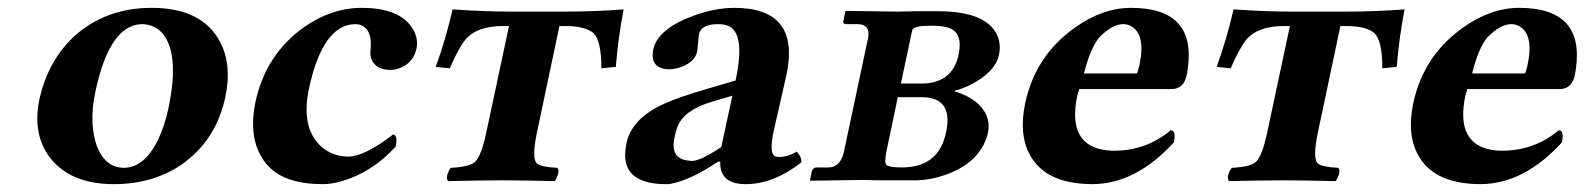

<svg xmlns="http://www.w3.org/2000/svg" viewBox="-20 -464 4077 494"><path d="M345.2 -401.9Q262.2 -400.4 225.6 -229Q207 -142.1 231.9 -81.5Q253.4 -33.2 297.9 -32.2Q351.1 -32.2 386.2 -103.5Q402.8 -137.7 413.1 -184.1Q444.8 -334 392.1 -384.3Q372.6 -401.4 345.2 -401.9ZM81.1 -207Q103 -307.1 170.4 -370.1Q251.5 -443.8 370.6 -443.8Q500 -443.8 546.4 -356Q577.1 -296.9 560.1 -215.8Q537.6 -109.4 458 -48.8Q456.5 -47.9 456.1 -46.9Q379.4 9.8 272.9 9.8Q156.7 9.8 104 -64.5Q64 -123.5 81.1 -207Z M998 -86.9Q937.5 -20 856.9 2.9Q831.5 9.8 810.5 9.8Q713.9 9.8 670.4 -36.6Q667.5 -39.6 665.5 -42Q616.7 -101.1 637.2 -201.2Q663.6 -324.2 762.7 -394.5Q833.5 -443.8 911.1 -443.8Q1009.3 -443.8 1042.5 -389.2Q1056.6 -364.7 1051.8 -339.8Q1043.9 -302.2 1008.3 -288.6Q996.6 -284.2 984.9 -284.2Q946.3 -284.2 935.5 -312.5Q932.1 -321.8 933.1 -331.1Q939.9 -389.6 905.8 -400.4Q899.4 -401.9 893.1 -401.9Q810.1 -399.9 774.9 -235.8Q753.4 -133.8 807.6 -85.9Q836.4 -61.5 876.5 -61Q918.9 -62 991.7 -118.2Q1003.9 -116.7 998 -86.9Z M1231 -122.1 1289.6 -397H1274.4Q1207 -397 1177.7 -362.3Q1159.7 -340.3 1137.2 -288.1L1101.1 -292Q1127 -362.8 1144.5 -439.9Q1223.6 -434.1 1299.3 -434.1H1425.3Q1513.2 -434.1 1584.5 -439.9Q1570.3 -366.2 1564.5 -292Q1563.5 -292 1527.3 -288.1Q1527.3 -358.9 1507.3 -378.4Q1487.3 -396.5 1436.5 -397H1419.4L1361.3 -122.1Q1347.7 -57.1 1361.3 -43.5Q1372.6 -34.2 1414.1 -32.2Q1420.9 -23.9 1411.1 -4.4Q1408.7 0 1406.7 2Q1320.8 0 1275.4 0Q1216.8 0 1132.8 2Q1126 -6.3 1135.3 -25.4Q1137.7 -29.8 1140.1 -32.2Q1189.5 -34.7 1203.1 -48.3Q1218.8 -64.9 1231 -122.1Z M1833.5 -48.3 1827.1 -47.9Q1760.7 -2.9 1709 8.3Q1700.2 10.3 1694.8 9.8Q1587.9 9.8 1588.4 -65.9Q1588.9 -80.1 1591.8 -95.2Q1605.5 -160.2 1690.4 -197.8Q1727.5 -214.4 1800.8 -235.8L1872.6 -256.8Q1899.4 -382.3 1851.1 -398.4Q1841.3 -401.9 1826.2 -401.9Q1787.1 -401.4 1779.3 -379.4Q1777.3 -373.5 1774.9 -339.8Q1774.4 -335 1773.9 -332Q1768.1 -304.7 1732.4 -291.5Q1716.8 -286.1 1701.7 -285.6Q1651.4 -287.1 1660.6 -336.4Q1671.9 -389.2 1762.7 -422.9Q1819.3 -443.8 1869.1 -443.8Q2039.1 -443.8 2003.9 -273.4Q2003.4 -271.5 2003.4 -271L1970.7 -127Q1958 -68.4 1975.1 -61.5Q1979.5 -60.1 1984.4 -60.1Q2008.8 -60.5 2029.8 -74.2Q2043.9 -58.1 2041.5 -45.9Q1969.7 9.8 1898.9 9.8Q1833 9.8 1833 -44.9Q1833.5 -46.9 1833.5 -48.3ZM1864.3 -217.8 1808.6 -201.2Q1739.3 -180.2 1722.7 -137.2Q1718.8 -126.5 1715.3 -109.9Q1704.1 -56.2 1750.5 -50.8Q1755.4 -50.3 1760.3 -49.8Q1784.2 -50.8 1835.9 -85.9Z M2297.9 -249H2350.6Q2427.2 -249 2445.3 -317.9Q2445.8 -320.8 2446.3 -323.2Q2459 -383.3 2416 -394Q2400.4 -397.9 2377.4 -397.9Q2334 -397.9 2328.1 -388.7Q2326.2 -384.8 2322.3 -363.8ZM2290 -213.9 2261.2 -77.1Q2254.4 -44.9 2261.2 -39.1Q2270 -33.2 2299.8 -33.2Q2389.2 -33.2 2411.1 -111.3Q2412.6 -117.7 2414.1 -123Q2432.1 -207 2363.3 -213.4Q2357.4 -213.9 2352.1 -213.9ZM2065.4 1 2064 -1 2068.8 -23.9Q2072.3 -32.2 2079.6 -33.2H2111.8Q2141.1 -33.2 2150.9 -71.3Q2151.4 -74.2 2151.9 -76.2L2213.9 -368.2Q2218.8 -400.9 2188 -401.9H2154.3Q2150.4 -403.3 2149.4 -407.2L2154.8 -434.1L2157.2 -436L2290 -434.1L2335.9 -435.1H2393.1Q2519.5 -435.1 2546.9 -371.1Q2555.7 -348.6 2550.3 -323.2Q2541 -278.8 2476.6 -245.6Q2452.6 -233.9 2437 -231L2436.5 -229Q2499.5 -209.5 2518.1 -167Q2526.4 -146.5 2522.5 -125Q2505.9 -47.9 2414.1 -14.6Q2373.5 -0.5 2336.9 0H2244.6L2197.8 -1Z M2769 -274.9H2904.8Q2907.2 -277.8 2911.6 -295.9Q2929.2 -379.4 2886.7 -398.4Q2878.4 -401.9 2870.1 -401.9Q2845.7 -401.9 2817.4 -376.5Q2812.5 -371.6 2808.6 -368.2Q2785.2 -339.8 2769 -274.9ZM2992.2 -128.9Q3005.4 -128.9 3001 -102.1Q3000.5 -99.6 3000.5 -98.1Q2902.8 9.3 2790.5 9.8Q2692.4 9.3 2647.9 -40Q2598.6 -95.2 2616.2 -190.4Q2617.2 -194.8 2617.7 -198.2Q2643.6 -320.3 2745.1 -392.6Q2816.9 -443.8 2890.1 -443.8Q3058.1 -443.8 3036.1 -287.6Q3034.7 -276.4 3032.2 -266.1Q3023.9 -236.3 2996.6 -234.9H2756.3Q2755.9 -232.4 2754.9 -228.5Q2752.9 -222.2 2752 -219.2Q2724.1 -88.4 2829.1 -77.1Q2837.9 -76.2 2847.7 -76.2Q2929.7 -76.7 2992.2 -128.9Z M3240.2 -122.1 3298.8 -397H3283.7Q3216.3 -397 3187 -362.3Q3168.9 -340.3 3146.5 -288.1L3110.4 -292Q3136.2 -362.8 3153.8 -439.9Q3232.9 -434.1 3308.6 -434.1H3434.6Q3522.5 -434.1 3593.8 -439.9Q3579.6 -366.2 3573.7 -292Q3572.8 -292 3536.6 -288.1Q3536.6 -358.9 3516.6 -378.4Q3496.6 -396.5 3445.8 -397H3428.7L3370.6 -122.1Q3356.9 -57.1 3370.6 -43.5Q3381.8 -34.2 3423.3 -32.2Q3430.2 -23.9 3420.4 -4.4Q3418 0 3416 2Q3330.1 0 3284.7 0Q3226.1 0 3142.1 2Q3135.3 -6.3 3144.5 -25.4Q3147 -29.8 3149.4 -32.2Q3198.7 -34.7 3212.4 -48.3Q3228 -64.9 3240.2 -122.1Z M3767.6 -274.9H3903.3Q3905.8 -277.8 3910.2 -295.9Q3927.7 -379.4 3885.3 -398.4Q3877 -401.9 3868.7 -401.9Q3844.2 -401.9 3815.9 -376.5Q3811 -371.6 3807.1 -368.2Q3783.7 -339.8 3767.6 -274.9ZM3990.7 -128.9Q4003.9 -128.9 3999.5 -102.1Q3999 -99.6 3999 -98.1Q3901.4 9.3 3789.1 9.8Q3690.9 9.3 3646.5 -40Q3597.2 -95.2 3614.7 -190.4Q3615.7 -194.8 3616.2 -198.2Q3642.1 -320.3 3743.7 -392.6Q3815.4 -443.8 3888.7 -443.8Q4056.6 -443.8 4034.7 -287.6Q4033.2 -276.4 4030.8 -266.1Q4022.5 -236.3 3995.1 -234.9H3754.9Q3754.4 -232.4 3753.4 -228.5Q3751.5 -222.2 3750.5 -219.2Q3722.7 -88.4 3827.6 -77.1Q3836.4 -76.2 3846.2 -76.2Q3928.2 -76.7 3990.7 -128.9Z"/></svg>

Font: Linux Libertine Slanted O
Style: Bold Slanted
Weight: 700
Designer: Philipp H. Poll
Foundry: Philipp H. Poll
Version: Version 5.0.0